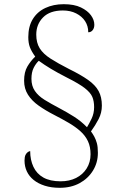

<svg xmlns="http://www.w3.org/2000/svg" viewBox="-20 -780 596 916"><path d="M265 116Q225 116 193.5 106Q162 96 140.5 78.5Q119 61 108 37.5Q97 14 97 -14Q97 -32 102 -41.5Q107 -51 113.5 -55Q120 -59 124 -59Q124 -17 139.5 16Q155 49 187 67Q219 85 269 85Q311 85 343 69Q375 53 393.5 23.5Q412 -6 412 -44Q412 -80 399.5 -106.5Q387 -133 363.5 -154Q340 -175 308.5 -193.5Q277 -212 238 -232Q197 -253 164.5 -276Q132 -299 113.5 -328Q95 -357 95 -395Q95 -436 110.5 -462.5Q126 -489 148 -510Q130 -535 122.5 -555Q115 -575 115 -603Q115 -654 136.5 -689Q158 -724 196.5 -742Q235 -760 284 -760Q334 -760 366 -744.5Q398 -729 414 -707Q430 -685 430 -662Q430 -646 422 -636Q414 -626 401 -626Q401 -656 386 -679Q371 -702 343.5 -716Q316 -730 280 -730Q218 -730 185.5 -697Q153 -664 153 -615Q153 -576 169.5 -549.5Q186 -523 221 -500.5Q256 -478 309 -451Q366 -423 400.5 -398.5Q435 -374 450.5 -345.5Q466 -317 466 -276Q466 -242 450.5 -212Q435 -182 414 -153Q423 -141 430 -128Q437 -115 442 -97.5Q447 -80 447 -51Q447 -4 423.5 34Q400 72 359.5 94Q319 116 265 116ZM395 -173Q405 -189 417 -214Q429 -239 429 -269Q429 -297 420.5 -317.5Q412 -338 384.5 -359.5Q357 -381 299 -410Q254 -433 222.5 -452Q191 -471 165 -490Q151 -477 140.5 -456Q130 -435 130 -404Q130 -370 146.5 -346Q163 -322 193 -303.5Q223 -285 263 -264Q299 -245 333 -223.5Q367 -202 395 -173Z"/></svg>

Font: Noto Serif Bengali ExtraLight
Style: Regular
Weight: 250
Version: Version 2.003